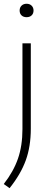

<svg xmlns="http://www.w3.org/2000/svg" viewBox="-30 -771 274 1022"><path d="M21 230.5 -10 208.5Q42 142 65.8 73Q89.5 4 89.5 -83.5V-540.5H134V-86.5Q134 9 107 83Q80 157 21 230.5ZM111.5 -679.5Q95 -679.5 84.8 -689Q74.5 -698.5 74.5 -715Q74.5 -731 84.8 -741Q95 -751 111.5 -751Q128 -751 138.2 -741Q148.5 -731 148.5 -715Q148.5 -698.5 138.2 -689Q128 -679.5 111.5 -679.5Z"/></svg>

Font: Encode Sans Semi Expanded ExtraLight
Style: Regular
Weight: 200
Width: 6
Designer: Multiple Designers
Foundry: Impallari Type
Version: Version 3.000; ttfautohint (v1.8.3) -l 8 -r 50 -G 200 -x 14 